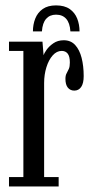

<svg xmlns="http://www.w3.org/2000/svg" viewBox="-20 -674 338 694"><path d="M12.5 0V-34H64.5V-490H12.5V-523.5H133.5L137.5 -474.5Q139 -480.5 148 -493.5Q157 -506.5 172.8 -517.5Q188.5 -528.5 210.5 -528.5Q236 -528.5 251.8 -511.2Q267.5 -494 275 -464.8Q282.5 -435.5 282.5 -399Q282.5 -373 273.5 -359.8Q264.5 -346.5 248.5 -346.5Q234 -346.5 225.2 -357.2Q216.5 -368 216.5 -389Q216.5 -401.5 220.8 -409Q225 -416.5 228.8 -425Q232.5 -433.5 232.5 -448Q232.5 -470 224.8 -480Q217 -490 203 -490Q185 -490 170.5 -473.8Q156 -457.5 147.8 -431Q139.5 -404.5 139.5 -374V-34H192V0ZM182.5 -654.5Q213 -654.5 231.8 -641.5Q250.5 -628.5 259 -607Q267.5 -585.5 267.5 -560.5H234.5Q232.5 -591 219.2 -606Q206 -621 182.5 -621Q160 -621 146.8 -606Q133.5 -591 131.5 -560.5H99Q99 -585.5 107.5 -607Q116 -628.5 134.5 -641.5Q153 -654.5 182.5 -654.5Z"/></svg>

Font: Imbue Thin 10pt
Style: Regular
Weight: 400
Version: Version 1.102